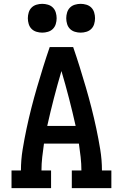

<svg xmlns="http://www.w3.org/2000/svg" viewBox="-20 -980 640 1000"><path d="M40 0V-92H89Q89 -147 98 -202Q107 -257 118.5 -311Q130 -365 143.5 -418Q157 -471 172.5 -524Q188 -577 204.5 -630Q221 -683 239 -735H361Q379 -683 395.5 -630Q412 -577 427.5 -524Q443 -471 456.5 -418Q470 -365 481.5 -311Q493 -257 502 -202Q511 -147 511 -92H560V0H354V-92H404Q404 -127 400 -162Q396 -197 391 -232H209Q204 -197 200 -162Q196 -127 196 -92H246V0ZM374 -324Q358 -396 339.5 -467.5Q321 -539 300 -610Q279 -539 260.5 -467.5Q242 -396 226 -324ZM400 -810Q385 -810 370 -814.5Q355 -819 344.5 -829.5Q334 -840 329.5 -855Q325 -870 325 -885Q325 -900 329.5 -915Q334 -930 344.5 -940.5Q355 -951 370 -955.5Q385 -960 400 -960Q415 -960 430 -955.5Q445 -951 455.5 -940.5Q466 -930 470.5 -915Q475 -900 475 -885Q475 -870 470.5 -855Q466 -840 455.5 -829.5Q445 -819 430 -814.5Q415 -810 400 -810ZM200 -810Q185 -810 170 -814.5Q155 -819 144.5 -829.5Q134 -840 129.5 -855Q125 -870 125 -885Q125 -900 129.5 -915Q134 -930 144.5 -940.5Q155 -951 170 -955.5Q185 -960 200 -960Q215 -960 230 -955.5Q245 -951 255.5 -940.5Q266 -930 270.5 -915Q275 -900 275 -885Q275 -870 270.5 -855Q266 -840 255.5 -829.5Q245 -819 230 -814.5Q215 -810 200 -810Z"/></svg>

Font: Iosevka Curly Slab SmBdEx
Style: Regular
Weight: 600
Width: 7
Monospace: yes
Designer: Belleve Invis
Foundry: Belleve Invis
Version: Version 11.1.0; ttfautohint (v1.8.3)